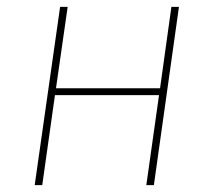

<svg xmlns="http://www.w3.org/2000/svg" viewBox="-20 -539 622 559"><path d="M443 -262H140L103 0H81L155 -519H177L143 -282H446L479 -519H501L428 0H406Z"/></svg>

Font: FiraGO Thin
Style: Italic
Weight: 100
Italic angle: -8°
Designer: bBox Type GmbH
Foundry: bBox Type GmbH
Version: Version 1.001